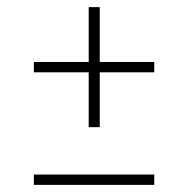

<svg xmlns="http://www.w3.org/2000/svg" viewBox="-20 -519 528 539"><path d="M75 0V-29H413V0ZM260 -499V-345H413V-316H260V-162H229V-316H75V-345H229V-499Z"/></svg>

Font: Firava
Style: Regular
Weight: 400
Designer: Carrois Corporate & Edenspiekermann AG
Foundry: Greg Finn Gibson
Version: Version 5.000